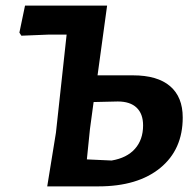

<svg xmlns="http://www.w3.org/2000/svg" viewBox="-20 -663 695 683"><path d="M148 0 179 -191 217 -540H155L56 -536L49 -547L69 -643H361L327 -395H453Q540 -395 585 -356.5Q630 -318 630 -245Q630 -131 550 -65.5Q470 0 330 0ZM300 -204 289 -96 377 -92Q431 -101 460 -133.5Q489 -166 489 -217Q489 -258 466 -280Q443 -302 399 -302L313 -300Z"/></svg>

Font: Alegreya Sans
Style: Bold Italic
Weight: 700
Italic angle: -7°
Designer: Juan Pablo del Peral
Foundry: Huerta Tipografica
Version: Version 2.007